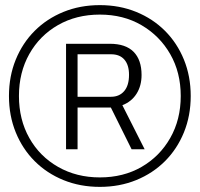

<svg xmlns="http://www.w3.org/2000/svg" viewBox="-20 -718 781 750"><path d="M370 12Q293 12 228 -14.5Q163 -41 115.5 -88.5Q68 -136 41.5 -201Q15 -266 15 -343Q15 -420 41.5 -485Q68 -550 115.5 -597.5Q163 -645 228 -671.5Q293 -698 370 -698Q447 -698 512 -671.5Q577 -645 624.5 -597.5Q672 -550 698.5 -485Q725 -420 725 -343Q725 -266 698.5 -201Q672 -136 624.5 -88.5Q577 -41 512 -14.5Q447 12 370 12ZM370 -25Q462 -25 533 -66Q604 -107 645 -179Q686 -251 686 -343Q686 -435 645 -506.5Q604 -578 533 -619.5Q462 -661 370 -661Q278 -661 206.5 -620Q135 -579 94.5 -507Q54 -435 54 -343Q54 -251 94.5 -179Q135 -107 207 -66Q279 -25 370 -25ZM238 -135V-547H409Q471 -547 502 -515.5Q533 -484 533 -425Q533 -383 513.5 -352Q494 -321 458 -307L545 -135H494L413 -298H283V-135ZM283 -340H414Q446 -340 465 -362Q484 -384 484 -426Q484 -464 466 -485Q448 -506 414 -506H283Z"/></svg>

Font: Archivo SemiBold ExtraLight
Style: Regular
Weight: 250
Version: Version 2.001